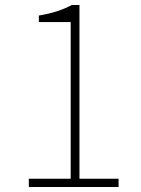

<svg xmlns="http://www.w3.org/2000/svg" viewBox="-20 -746 561 766"><path d="M95 0V-33H262V-658H135V-684Q177 -691 210 -702Q243 -713 266 -726H297V-33H453V0Z"/></svg>

Font: Noto Sans TC
Style: Regular
Weight: 100
Designer: Ryoko NISHIZUKA 西塚涼子 (kana, bopomofo & ideographs); Paul D. Hunt (Latin, Greek & Cyrillic); Sandoll Communications 산돌커뮤니
Foundry: Adobe
Version: Version 2.004;hotconv 1.0.118;makeotfexe 2.5.65603